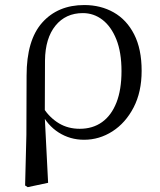

<svg xmlns="http://www.w3.org/2000/svg" viewBox="-20 -551 646 777"><path d="M81.6 199.6 86.8 -5.5 87.6 -245.2Q87.6 -388.7 150.9 -459.6Q214.3 -530.6 321 -530.6Q387.7 -530.6 440.2 -500.8Q492.7 -471 522.9 -411.9Q553.2 -352.7 553.2 -264.3Q553.2 -178.8 520.7 -116.2Q488.2 -53.6 435.1 -19.5Q382 14.6 320.2 14.6Q263.7 14.6 217.5 -14.7Q171.4 -44.1 145.4 -97.7H142L155.8 -113.1Q182.3 -73.6 218.9 -51.7Q255.6 -29.8 302.7 -29.8Q355.4 -29.8 393.1 -56.9Q430.8 -83.9 451.3 -136.1Q471.7 -188.2 471.7 -263.1Q471.7 -339.4 450.8 -391.7Q429.8 -443.9 394.5 -471Q359.2 -498 315.3 -498Q245.8 -498 204.4 -447.1Q163.1 -396.2 162.1 -306.4L161.3 -94.1L160.8 -84.8L174.7 188.8L92.2 206.4Z"/></svg>

Font: Noto Serif KR ExtraLight
Style: Regular
Weight: 200
Designer: Ryoko NISHIZUKA 西塚涼子 (kana & ideographs); Frank Grießhammer (Latin, Greek & Cyrillic); Wenlong ZHANG 张文龙 (bopomofo); San
Foundry: Adobe
Version: Version 2.002-H1;hotconv 1.1.0;makeotfexe 2.6.0